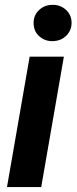

<svg xmlns="http://www.w3.org/2000/svg" viewBox="-20 -758 310 778"><path d="M147 0H8.3L100.1 -528.3H238.8ZM116.2 -662.6Q115.2 -695.3 137.7 -716.8Q160.2 -738.3 191.9 -738.3Q223.1 -739.3 246.1 -719.2Q269 -699.2 270 -667.5Q271 -637.2 249.8 -614.7Q228.5 -592.3 194.3 -591.3Q163.6 -590.3 140.4 -609.9Q117.2 -629.4 116.2 -662.6Z"/></svg>

Font: TypoPRO Roboto
Style: Bold Italic
Weight: 700
Italic angle: -12°
Designer: Google
Version: Version 2.136; 2016